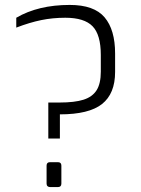

<svg xmlns="http://www.w3.org/2000/svg" viewBox="-20 -759 571 779"><path d="M176 -343H221Q283 -343 319 -354.5Q355 -366 372 -393Q389 -420 389 -468V-536Q389 -618 355.5 -652.5Q322 -687 245 -687Q194 -687 147.5 -677.5Q101 -668 46 -647V-687Q135 -739 263 -739Q362 -739 404.5 -688.5Q447 -638 447 -542V-467Q447 -379 394 -337Q341 -295 223 -295V-197H176ZM169 -14V-87Q169 -101 183 -101H215Q229 -101 229 -87V-14Q229 0 215 0H183Q177 0 173 -3.5Q169 -7 169 -14Z"/></svg>

Font: Exo Light
Style: Regular
Weight: 300
Designer: Natanael Gama
Foundry: Natanael Gama
Version: Version 1.500; ttfautohint (v1.6)